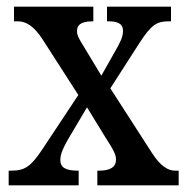

<svg xmlns="http://www.w3.org/2000/svg" viewBox="-20 -556 560 576"><path d="M6 0H216V-44H214C176 -44 161 -54 161 -76C161 -96 172 -116 183 -136L241 -234L295 -146C322 -104 328 -92 328 -77C328 -55 311 -44 277 -44H272V0H516V-44H505C484 -44 461 -58 436 -97L311 -291L399 -428C434 -482 451 -492 485 -492H493V-536H301V-492H305C330 -492 349 -487 349 -463C349 -445 340 -428 327 -405L284 -329L231 -417C218 -438 211 -449 211 -463C211 -479 220 -492 258 -492H260V-536H22V-492H34C61 -492 84 -474 107 -439L215 -271L107 -108C73 -57 55 -44 14 -44H6Z"/></svg>

Font: Noto Serif Georgian Condensed Medium
Style: Regular
Weight: 500
Width: 3
Designer: Monotype Design Team, Akaki Razmadze
Foundry: Google LLC
Version: Version 2.003